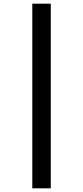

<svg xmlns="http://www.w3.org/2000/svg" viewBox="-20 -786 451 1040"><path d="M155 -766V234H255V-766Z"/></svg>

Font: Noto Sans Arabic UI XCn SmBd
Style: Regular
Weight: 600
Width: 2
Designer: Monotype Design Team, Nadine Chahine and Nizar Qandah
Foundry: Monotype Imaging Inc.
Version: Version 2.010